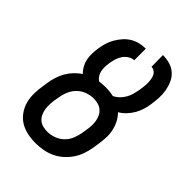

<svg xmlns="http://www.w3.org/2000/svg" viewBox="-218 -831 936 936"><g transform="rotate(45 250.0 -363.5)"><path d="M204 8Q175 8 147 2Q119 -4 96.5 -18Q74 -32 58 -54.5Q42 -77 35 -103.5Q28 -130 28.5 -159Q29 -188 34 -217L38 -243Q41 -264 48 -285.5Q55 -307 66 -326.5Q77 -346 93.5 -363.5Q110 -381 129 -393Q116 -406 107 -422Q98 -438 94 -456.5Q90 -475 90.5 -494.5Q91 -514 94 -534Q97 -554 103 -574.5Q109 -595 120 -614Q131 -633 145.5 -649.5Q160 -666 179 -677.5Q198 -689 218.5 -693.5Q239 -698 259 -698V-618Q244 -618 229 -608.5Q214 -599 204.5 -584.5Q195 -570 190.5 -554.5Q186 -539 183 -523V-521Q181 -507 180.5 -493Q180 -479 183 -466Q186 -453 193 -442Q200 -431 211 -424Q221 -425 231.5 -426Q242 -427 252 -427Q266 -427 280.5 -425.5Q295 -424 309 -421Q325 -429 337.5 -441.5Q350 -454 358.5 -469Q367 -484 371.5 -500.5Q376 -517 379 -533V-534Q381 -547 382.5 -559Q384 -571 384 -583.5Q384 -596 382.5 -607.5Q381 -619 376.5 -630Q372 -641 362.5 -648Q353 -655 341 -655L340 -735Q366 -735 389.5 -728Q413 -721 430.5 -705Q448 -689 457.5 -667Q467 -645 471 -621Q475 -597 473.5 -572Q472 -547 468 -521Q465 -501 458.5 -481.5Q452 -462 441.5 -444Q431 -426 416 -410Q401 -394 382 -383Q399 -366 409.5 -345Q420 -324 425 -300.5Q430 -277 428.5 -252Q427 -227 423 -202L419 -176Q415 -151 406.5 -126.5Q398 -102 383 -80Q368 -58 348 -40.5Q328 -23 304 -12Q280 -1 254.5 3.5Q229 8 204 8ZM205 -72Q227 -72 250 -80Q273 -88 290.5 -105Q308 -122 317 -144Q326 -166 330 -189L334 -215Q337 -231 337.5 -246.5Q338 -262 335.5 -277Q333 -292 326.5 -305.5Q320 -319 309 -328.5Q298 -338 283 -342.5Q268 -347 252 -347Q230 -347 207 -339Q184 -331 166.5 -314Q149 -297 139.5 -274.5Q130 -252 127 -230L122 -204Q120 -188 119.5 -172Q119 -156 121.5 -141Q124 -126 130.5 -112.5Q137 -99 148 -89.5Q159 -80 174 -76Q189 -72 205 -72Z"/></g></svg>

Font: Iosevka Medium Oblique
Style: Regular
Weight: 500
Italic angle: -9°
Monospace: yes
Designer: Belleve Invis
Foundry: Belleve Invis
Version: Version 32.5.0; ttfautohint (v1.8.4)